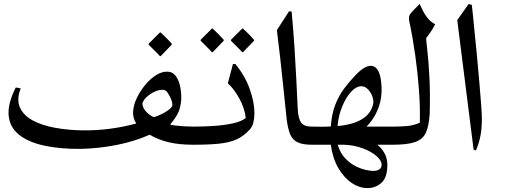

<svg xmlns="http://www.w3.org/2000/svg" viewBox="-20 -735 2571 975"><path d="M962 -92Q983 -92 992.5 -77Q1002 -62 1002 -44Q1002 -28 992 -14Q982 0 962 0Q890 0 837 -12.5Q784 -25 740 -51Q664 -17 573 1Q482 19 391 21Q285 22 204.5 4.5Q124 -13 77 -50.5Q30 -88 24 -147.5Q18 -207 60 -291L85 -286Q63 -229 81.5 -188.5Q100 -148 147 -123Q194 -98 260 -86Q326 -74 399 -73Q467 -72 537 -81Q607 -90 672 -108Q653 -137 656 -171Q659 -205 675 -238Q692 -273 717.5 -304Q743 -335 773.5 -354Q804 -373 833 -371Q856 -370 871 -351Q886 -332 893 -303.5Q900 -275 900.5 -246Q901 -217 895 -194Q891 -171 875.5 -145.5Q860 -120 844 -103Q850 -100 870.5 -97.5Q891 -95 916.5 -93.5Q942 -92 962 -92ZM761 -140Q774 -143 794.5 -152.5Q815 -162 833 -174.5Q851 -187 855 -198Q856 -214 849 -231Q842 -248 832 -263Q823 -277 811.5 -278.5Q800 -280 786 -277Q758 -269 733 -249.5Q708 -230 703 -209Q705 -185 723.5 -166.5Q742 -148 761 -140ZM792 -450Q791 -452 780 -463Q769 -474 756 -487Q743 -500 735 -508V-513L792 -570H796Q810 -557 825 -542Q840 -527 852 -513V-508L796 -450Z M1175 -410Q1225 -349 1248.5 -282Q1272 -215 1272 -162Q1272 -137 1267 -114.5Q1262 -92 1248 -77Q1218 -44 1182 -27.5Q1146 -11 1093.5 -5.5Q1041 0 961 0Q934 0 913 -14.5Q892 -29 892 -45Q891 -63 912.5 -77.5Q934 -92 961 -92Q1013 -92 1066 -95.5Q1119 -99 1162.5 -108.5Q1206 -118 1228 -136Q1221 -190 1194 -237.5Q1167 -285 1137 -312L1163 -410ZM1210 -470Q1209 -472 1198 -483Q1187 -494 1174 -507Q1161 -520 1153 -528V-533L1210 -590H1214Q1228 -577 1243 -562Q1258 -547 1270 -533V-528L1214 -470ZM1056 -470Q1055 -472 1044 -483Q1033 -494 1020 -507Q1007 -520 999 -528V-533L1056 -590H1060Q1074 -577 1089 -562Q1104 -547 1116 -533V-528L1060 -470Z M1564 0Q1517 0 1491 -12.5Q1465 -25 1453.5 -53Q1442 -81 1436 -128Q1433 -156 1428 -204Q1423 -252 1416.5 -313.5Q1410 -375 1402.5 -444Q1395 -513 1386 -582L1448 -678L1461 -676Q1470 -579 1475.5 -492.5Q1481 -406 1484.5 -336.5Q1488 -267 1490 -221Q1492 -175 1494 -159Q1500 -117 1516.5 -104.5Q1533 -92 1564 -92Q1584 -92 1594.5 -77.5Q1605 -63 1604 -46Q1604 -29 1594 -14.5Q1584 0 1564 0Z M1918 102Q1918 80 1891.5 57Q1865 34 1821.5 18Q1778 2 1727 0H1695Q1708 43 1733.5 69.5Q1759 96 1788 110Q1817 124 1841 128.5Q1865 133 1874 133Q1893 133 1905.5 125.5Q1918 118 1918 102ZM1815 -297Q1789 -297 1763 -269Q1737 -241 1718 -195Q1699 -149 1694 -95Q1734 -98 1771 -109Q1808 -120 1835.5 -142Q1863 -164 1874 -202Q1879 -223 1871 -245Q1863 -267 1848 -282Q1833 -297 1815 -297ZM1564 0Q1529 0 1511.5 -14.5Q1494 -29 1494 -46Q1494 -63 1511.5 -77.5Q1529 -92 1565 -92Q1585 -92 1609.5 -91.5Q1634 -91 1660 -93Q1664 -156 1682.5 -203Q1701 -250 1728.5 -286.5Q1756 -323 1787 -355Q1840 -410 1874.5 -399Q1909 -388 1916 -314Q1923 -244 1902 -188Q1881 -132 1841 -92H1973Q1994 -92 2004.5 -77Q2015 -62 2014 -44Q2013 -28 2003 -14Q1993 0 1973 0H1896Q1919 18 1933 44Q1947 70 1947 102Q1947 165 1918.5 192Q1890 219 1849 220Q1806 221 1766 194Q1726 167 1697.5 117.5Q1669 68 1660 0Z M2190 -612Q2177 -586 2165 -570Q2153 -554 2144 -541Q2144 -530 2150 -479Q2156 -428 2160.5 -345Q2165 -262 2162 -155Q2158 -96 2143 -62Q2128 -28 2089 -14Q2050 0 1973 0Q1939 0 1921.5 -14.5Q1904 -29 1904 -47Q1904 -64 1921.5 -78Q1939 -92 1973 -92Q2008 -92 2043 -94.5Q2078 -97 2112 -112Q2114 -191 2107.5 -279Q2101 -367 2088.5 -455.5Q2076 -544 2059 -624Q2052 -652 2066 -668Q2080 -684 2111 -715Q2117 -702 2127 -681.5Q2137 -661 2152.5 -642Q2168 -623 2190 -612Z M2376 -710Q2378 -690 2381.5 -659Q2385 -628 2389 -583Q2396 -516 2402.5 -446Q2409 -376 2414.5 -313Q2420 -250 2423.5 -202Q2427 -154 2427 -131Q2427 -86 2420.5 -49Q2414 -12 2397 29L2385 25L2302 -633L2360 -715Z"/></svg>

Font: Bona Nova SC
Style: Regular
Weight: 400
Designer: Mateusz Machalski
Foundry: Capitalics
Version: Version 4.001; ttfautohint (v1.8.4.7-5d5b)